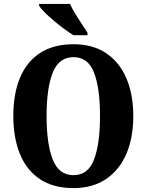

<svg xmlns="http://www.w3.org/2000/svg" viewBox="-20 -951 749 981"><path d="M355 10Q252 10 183.5 -36Q115 -82 81.5 -165Q48 -248 48 -359Q48 -470 81.5 -552Q115 -634 183.5 -679.5Q252 -725 356 -725Q454 -725 522 -679.5Q590 -634 625.5 -551.5Q661 -469 661 -358Q661 -247 625.5 -164.5Q590 -82 521.5 -36Q453 10 355 10ZM355 -56Q430 -56 460.5 -136Q491 -216 491 -358Q491 -501 460.5 -580Q430 -659 356 -659Q281 -659 249.5 -580Q218 -501 218 -358Q218 -216 249.5 -136Q281 -56 355 -56ZM355 -771Q333 -785 306.5 -804.5Q280 -824 254 -846Q228 -868 208 -888Q188 -908 180 -921V-931H338Q347 -909 363.5 -882Q380 -855 397.5 -829Q415 -803 427 -784V-771Z"/></svg>

Font: Noto Serif Georgian Condensed ExtraBold
Style: Regular
Weight: 800
Width: 3
Designer: Monotype Design Team, Akaki Razmadze
Foundry: Google LLC
Version: Version 2.003; ttfautohint (v1.8.4.7-5d5b)